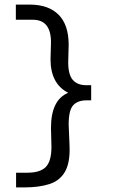

<svg xmlns="http://www.w3.org/2000/svg" viewBox="-20 -724 490 836"><path d="M86 92H50V28H99Q155 28 179.5 3Q204 -22 204 -85L202 -167Q202 -289 277 -320Q200 -359 200 -466L202 -540Q202 -638 123 -638H49V-704H109Q191 -704 235 -660Q279 -616 279 -529L277 -453Q277 -399 297 -376Q317 -353 356 -353H377V-287H355Q319 -287 299 -266Q279 -245 279 -182L283 -84Q285 -14 262.5 24.5Q240 63 195 77.5Q150 92 86 92Z"/></svg>

Font: Inconsolata SemiCondensed Medium
Style: Regular
Weight: 500
Width: 4
Monospace: yes
Designer: Raph Levien, Cyreal, Brenton Simpson
Foundry: Raph Levien, Cyreal, Google
Version: Version 3.001; ttfautohint (v1.8.2.53-6de2)